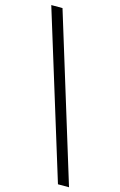

<svg xmlns="http://www.w3.org/2000/svg" viewBox="-144 -853 679 1090"><g transform="rotate(15 196.0 -307.5)"><path d="M315 179H380L81 -794H15Z"/></g></svg>

Font: DAIFUKU Sans JP
Style: Regular
Weight: 400
Designer: Original font ‘Source Han Sans JP’ : Ryoko NISHIZUKA  (kana, bopomofo & ideographs); Paul D. Hunt (Latin, Greek & Cyrill
Foundry: Daifuku
Version: Version 1.001